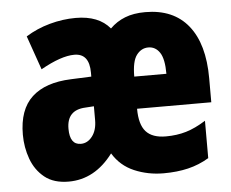

<svg xmlns="http://www.w3.org/2000/svg" viewBox="-45 -615 816 677"><g transform="rotate(-5 362.5 -276.5)"><path d="M492.2 -562Q591.8 -562 644.3 -496.8Q696.8 -431.6 696.8 -310.1V-225.1H434.1Q434.1 -169.4 456.5 -144.3Q479 -119.1 526.9 -119.1Q565.9 -119.1 598.9 -128.9Q631.8 -138.7 668.9 -162.1V-29.8Q633.8 -8.8 594.7 0.5Q555.7 9.8 507.8 9.8Q452.6 9.8 404.5 -10.7Q356.4 -31.2 329.1 -76.2Q264.6 9.8 171.9 9.8Q119.1 9.8 86.9 -16.1Q54.7 -42 39.8 -83Q24.9 -124 24.9 -168.9Q24.9 -257.8 72.5 -301.8Q120.1 -345.7 210.9 -349.1L283.2 -352.1V-366.2Q283.2 -434.1 230 -434.1Q183.6 -434.1 110.8 -393.1L68.8 -513.2Q107.9 -537.6 154.1 -550.3Q200.2 -563 246.1 -563Q327.6 -563 367.2 -515.1Q390.1 -538.1 420.4 -550Q450.7 -562 492.2 -562ZM492.2 -437Q467.3 -437 450.7 -415Q434.1 -393.1 434.1 -338.9H547.9Q547.9 -391.6 532.7 -414.3Q517.6 -437 492.2 -437ZM283.2 -247.1 252.9 -245.1Q187 -242.2 187 -175.8Q187 -119.1 226.1 -119.1Q250 -119.1 266.6 -140.9Q283.2 -162.6 283.2 -198.2Z"/></g></svg>

Font: Open Sans Condensed ExtraBold
Style: Regular
Weight: 800
Width: 3
Designer: Monotype Design Team
Foundry: Monotype Imaging Inc.
Version: Version 3.000; ttfautohint (v1.8.4)